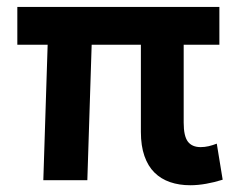

<svg xmlns="http://www.w3.org/2000/svg" viewBox="-20 -520 703 554"><path d="M529 14.5Q497 14.5 470.8 5.5Q444.5 -3.5 425.8 -22Q407 -40.5 396.8 -69.8Q386.5 -99 386.5 -139.5V-391H244.5L232 0H105L117.5 -391H30V-500H613V-391H510V-166Q510 -127.5 522 -111.5Q534 -95.5 559 -95.5Q570.5 -95.5 582.2 -98.2Q594 -101 605.5 -105.5L622.5 -1.5Q599 6 575 10.2Q551 14.5 529 14.5Z"/></svg>

Font: Geologica Medium
Style: Regular
Weight: 500
Designer: Sindre Bremnes, Frode Helland
Foundry: Monokrom Skriftforlag AS
Version: Version 1.010;gftools[0.9.28]